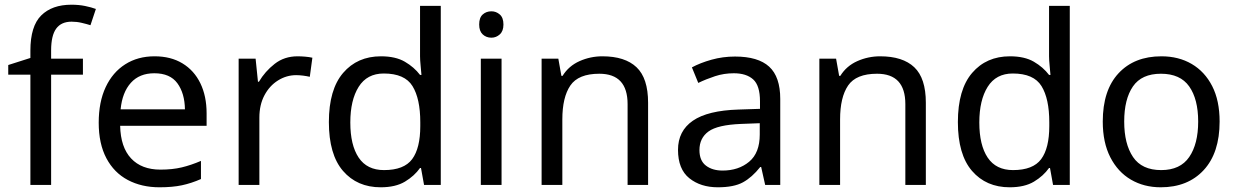

<svg xmlns="http://www.w3.org/2000/svg" viewBox="-20 -785 5251 815"><path d="M332 -468H197V0H109V-468H15V-509L109 -539V-570Q109 -674 155 -719.5Q201 -765 283 -765Q315 -765 341.5 -759.5Q368 -754 387 -747L364 -678Q348 -683 327 -688Q306 -693 284 -693Q240 -693 218.5 -663.5Q197 -634 197 -571V-536H332Z M636 -546Q705 -546 754.5 -516Q804 -486 830.5 -431.5Q857 -377 857 -304V-251H490Q492 -160 536.5 -112.5Q581 -65 661 -65Q712 -65 751.5 -74.5Q791 -84 833 -102V-25Q792 -7 752 1.5Q712 10 657 10Q581 10 522.5 -21Q464 -52 431.5 -113.5Q399 -175 399 -264Q399 -352 428.5 -415Q458 -478 511.5 -512Q565 -546 636 -546ZM635 -474Q572 -474 535.5 -433.5Q499 -393 492 -321H765Q764 -389 733 -431.5Q702 -474 635 -474Z M1243 -546Q1258 -546 1275.5 -544.5Q1293 -543 1306 -540L1295 -459Q1282 -462 1266.5 -464Q1251 -466 1237 -466Q1196 -466 1160 -443.5Q1124 -421 1102.5 -380.5Q1081 -340 1081 -286V0H993V-536H1065L1075 -438H1079Q1105 -482 1146 -514Q1187 -546 1243 -546Z M1596 10Q1496 10 1436 -59.5Q1376 -129 1376 -267Q1376 -405 1436.5 -475.5Q1497 -546 1597 -546Q1659 -546 1698.5 -523Q1738 -500 1763 -467H1769Q1768 -480 1765.5 -505.5Q1763 -531 1763 -546V-760H1851V0H1780L1767 -72H1763Q1739 -38 1699 -14Q1659 10 1596 10ZM1610 -63Q1695 -63 1729.5 -109.5Q1764 -156 1764 -250V-266Q1764 -366 1731 -419.5Q1698 -473 1609 -473Q1538 -473 1502.5 -416.5Q1467 -360 1467 -265Q1467 -169 1502.5 -116Q1538 -63 1610 -63Z M2066 -737Q2086 -737 2101.5 -723.5Q2117 -710 2117 -681Q2117 -653 2101.5 -639Q2086 -625 2066 -625Q2044 -625 2029 -639Q2014 -653 2014 -681Q2014 -710 2029 -723.5Q2044 -737 2066 -737ZM2109 -536V0H2021V-536Z M2537 -546Q2633 -546 2682 -499.5Q2731 -453 2731 -349V0H2644V-343Q2644 -472 2524 -472Q2435 -472 2401 -422Q2367 -372 2367 -278V0H2279V-536H2350L2363 -463H2368Q2394 -505 2440 -525.5Q2486 -546 2537 -546Z M3100 -545Q3198 -545 3245 -502Q3292 -459 3292 -365V0H3228L3211 -76H3207Q3172 -32 3133.5 -11Q3095 10 3027 10Q2954 10 2906 -28.5Q2858 -67 2858 -149Q2858 -229 2921 -272.5Q2984 -316 3115 -320L3206 -323V-355Q3206 -422 3177 -448Q3148 -474 3095 -474Q3053 -474 3015 -461.5Q2977 -449 2944 -433L2917 -499Q2952 -518 3000 -531.5Q3048 -545 3100 -545ZM3126 -259Q3026 -255 2987.5 -227Q2949 -199 2949 -148Q2949 -103 2976.5 -82Q3004 -61 3047 -61Q3115 -61 3160 -98.5Q3205 -136 3205 -214V-262Z M3716 -546Q3812 -546 3861 -499.5Q3910 -453 3910 -349V0H3823V-343Q3823 -472 3703 -472Q3614 -472 3580 -422Q3546 -372 3546 -278V0H3458V-536H3529L3542 -463H3547Q3573 -505 3619 -525.5Q3665 -546 3716 -546Z M4266 10Q4166 10 4106 -59.5Q4046 -129 4046 -267Q4046 -405 4106.5 -475.5Q4167 -546 4267 -546Q4329 -546 4368.5 -523Q4408 -500 4433 -467H4439Q4438 -480 4435.5 -505.5Q4433 -531 4433 -546V-760H4521V0H4450L4437 -72H4433Q4409 -38 4369 -14Q4329 10 4266 10ZM4280 -63Q4365 -63 4399.5 -109.5Q4434 -156 4434 -250V-266Q4434 -366 4401 -419.5Q4368 -473 4279 -473Q4208 -473 4172.5 -416.5Q4137 -360 4137 -265Q4137 -169 4172.5 -116Q4208 -63 4280 -63Z M5157 -269Q5157 -136 5089.5 -63Q5022 10 4907 10Q4836 10 4780.5 -22.5Q4725 -55 4693 -117.5Q4661 -180 4661 -269Q4661 -402 4728 -474Q4795 -546 4910 -546Q4983 -546 5038.5 -513.5Q5094 -481 5125.5 -419.5Q5157 -358 5157 -269ZM4752 -269Q4752 -174 4789.5 -118.5Q4827 -63 4909 -63Q4990 -63 5028 -118.5Q5066 -174 5066 -269Q5066 -364 5028 -418Q4990 -472 4908 -472Q4826 -472 4789 -418Q4752 -364 4752 -269Z"/></svg>

Font: Noto Sans Zanabazar Square
Style: Regular
Weight: 400
Version: Version 2.005; ttfautohint (v1.8.4.7-5d5b)